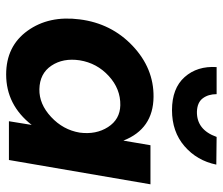

<svg xmlns="http://www.w3.org/2000/svg" viewBox="-70 -645 724 624"><g transform="rotate(90 292.0 -333.0)"><path d="M198 -675H286Q286 -648 299.5 -630Q313 -612 343 -611Q402 -610 425 -675L515 -674Q502 -611 455 -570.5Q408 -530 338 -530Q267 -530 230.5 -571Q194 -612 198 -675ZM43 -230Q56 -333 129 -402Q202 -471 295 -470Q399 -469 437 -372L452 -460H579L500 0H374L386 -74Q321 9 222 9Q130 9 80 -60.5Q30 -130 43 -230ZM176 -230Q168 -176 193.5 -138Q219 -100 270 -99Q318 -98 360 -137Q402 -176 411 -230Q418 -283 393 -322Q368 -361 322 -362Q269 -363 227 -324.5Q185 -286 176 -230Z"/></g></svg>

Font: Jost* 600 Semi
Style: Italic
Weight: 600
Italic angle: -10°
Version: Version 3.500